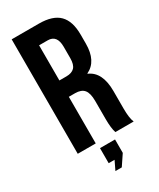

<svg xmlns="http://www.w3.org/2000/svg" viewBox="-220 -769 842 1017"><g transform="rotate(-30 201.0 -260.5)"><path d="M382 0H270Q260 -30 260 -86V-196Q260 -244 243 -264.5Q226 -285 188 -285H150V0H40V-700H206Q291 -700 330 -660.5Q369 -621 369 -539V-484Q369 -377 297 -343V-341Q370 -310 370 -193V-85Q370 -28 382 0ZM203 -600H150V-385H193Q226 -385 242.5 -402Q259 -419 259 -459V-528Q259 -600 203 -600ZM193 125H157V33H249V115L206 179H167Z"/></g></svg>

Font: Bebas Neue
Style: Regular
Weight: 400
Designer: Ryoichi Tsunekawa
Foundry: Ryoichi Tsunekawa
Version: Version 1.400